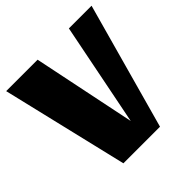

<svg xmlns="http://www.w3.org/2000/svg" viewBox="-174 -803 946 946"><g transform="rotate(-45 299.0 -330.0)"><path d="M3 -660H222L333 -122L440 -660H598L415 0H160Z"/></g></svg>

Font: Sansita ExtraBold
Style: Regular
Weight: 800
Designer: Pablo Cosgaya
Foundry: Omnibus-Type
Version: Version 1.006